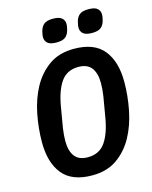

<svg xmlns="http://www.w3.org/2000/svg" viewBox="-133 -993 866 1091"><g transform="rotate(-15 300.0 -447.0)"><path d="M273 12Q154 12 99 -55.5Q44 -123 44 -243Q44 -325 60.5 -408.5Q77 -492 113.5 -559Q150 -626 209.5 -668Q269 -710 356 -710Q475 -710 530 -642.5Q585 -575 585 -455Q585 -373 568.5 -289.5Q552 -206 515.5 -139Q479 -72 419.5 -30Q360 12 273 12ZM275 -94Q343 -94 378.5 -145.5Q414 -197 429 -290L449 -407Q455 -447 455 -483Q455 -540 431 -572Q407 -604 354 -604Q286 -604 250.5 -552.5Q215 -501 200 -408L180 -291Q174 -250 174 -215Q174 -158 198 -126Q222 -94 275 -94ZM272 -770Q234 -770 219 -784Q204 -798 204 -819Q204 -824 205 -831.5Q206 -839 209 -851Q215 -877 231.5 -891.5Q248 -906 285 -906Q323 -906 338 -892Q353 -878 353 -857Q353 -852 352 -844.5Q351 -837 348 -825Q342 -799 325.5 -784.5Q309 -770 272 -770ZM481 -770Q443 -770 428 -784Q413 -798 413 -819Q413 -824 414 -831.5Q415 -839 418 -851Q424 -877 440.5 -891.5Q457 -906 494 -906Q532 -906 547 -892Q562 -878 562 -857Q562 -852 561 -844.5Q560 -837 557 -825Q551 -799 534.5 -784.5Q518 -770 481 -770Z"/></g></svg>

Font: IBM Plex Mono SemiBold
Style: Italic
Weight: 600
Italic angle: -9°
Monospace: yes
Designer: Mike Abbink, Paul van der Laan, Pieter van Rosmalen
Foundry: Bold Monday
Version: Version 2.3